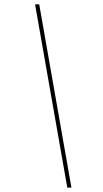

<svg xmlns="http://www.w3.org/2000/svg" viewBox="-20 -790 472 882"><path d="M308.1 71.8H289.1L141.1 -770H160.2Z"/></svg>

Font: Squarion Thin
Style: Italic
Weight: 100
Designer: Natanael Gama
Version: Version 1.00;September 12, 2019;FontCreator 11.5.0.2425 64-b